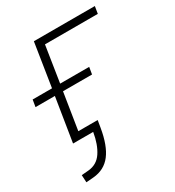

<svg xmlns="http://www.w3.org/2000/svg" viewBox="-163 -581 783 859"><g transform="rotate(-30 229.0 -152.0)"><path d="M31 180 29 142 65 139Q110 135 135 97.5Q160 60 170 0H66L102 -225H2L8 -261H108L143 -484H458L452 -447H179L150 -261H300L294 -225H144L114 -36H214L208 0Q194 85 160.5 128.5Q127 172 69 177Z"/></g></svg>

Font: Nunito Sans ExtraLight
Style: Italic
Weight: 200
Italic angle: -9°
Designer: Vernon Adams
Foundry: Vernon Adams
Version: Version 3.006; ttfautohint (v1.8.3)